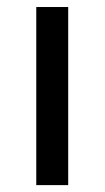

<svg xmlns="http://www.w3.org/2000/svg" viewBox="-20 -538 306 558"><path d="M85.4 -517.6H178.2V0H85.4Z"/></svg>

Font: Proza Libre
Style: Regular
Weight: 400
Designer: Jasper de Waard
Foundry: Jasper de Waard
Version: Version 1.000; ttfautohint (v1.4.1.8-43bc)